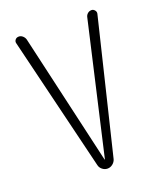

<svg xmlns="http://www.w3.org/2000/svg" viewBox="-135 -819 771 908"><g transform="rotate(-20 250.0 -365.0)"><path d="M209 -32.2 45.9 -704.1Q43 -713.9 49.3 -722.2Q55.7 -730.5 67.4 -730.5Q78.1 -730.5 86.9 -722.7Q95.7 -714.8 98.6 -704.1L250 -45.9Q250 -44.9 251 -44.9Q252 -44.9 252 -45.9L403.3 -705.1Q405.3 -715.8 413.6 -723.1Q421.9 -730.5 433.6 -730.5Q442.4 -730.5 449.2 -722.7Q456.1 -714.8 454.1 -705.1L291 -32.2Q287.1 -18.6 275.4 -9.3Q263.7 0 249.5 0Q235.4 0 223.6 -9.3Q211.9 -18.6 209 -32.2Z"/></g></svg>

Font: Rounded-X Mgen+ 1m light
Style: Regular
Weight: 200
Designer: [Source Han Sans]
Ryoko NISHIZUKA  (kana & ideographs); Paul D. Hunt (Latin, Greek & Cyrillic); Wenlong ZHANG  (bopomofo
Version: Version 1.059.20150602